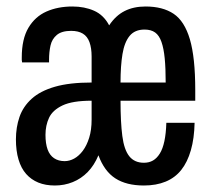

<svg xmlns="http://www.w3.org/2000/svg" viewBox="-20 -559 654 591"><path d="M149 12Q120 12 98 3Q76 -6 60.5 -23.5Q45 -41 37 -68Q29 -95 29 -130Q29 -167 40 -199Q51 -231 77.5 -255Q104 -279 149 -292Q194 -305 262 -305V-385Q262 -411 255.5 -429Q249 -447 235 -455.5Q221 -464 199 -464Q170 -464 155 -451.5Q140 -439 135.5 -419Q131 -399 131 -375V-367H48Q47 -371 47 -374.5Q47 -378 47 -382Q47 -439 67.5 -473.5Q88 -508 123 -523.5Q158 -539 203 -539Q240 -539 269.5 -526Q299 -513 316 -481Q336 -511 363.5 -525Q391 -539 428 -539Q481 -539 514.5 -516.5Q548 -494 564.5 -438Q581 -382 581 -282V-249H351Q351 -183 356.5 -140.5Q362 -98 378 -78Q394 -58 423 -58Q439 -58 451 -65Q463 -72 472 -86.5Q481 -101 486 -124.5Q491 -148 492 -181H579Q578 -133 567.5 -96.5Q557 -60 538 -36Q519 -12 490 0Q461 12 423 12Q369 12 335 -10Q301 -32 283 -81Q270 -50 250 -29.5Q230 -9 204 1.5Q178 12 149 12ZM179 -63Q194 -63 208.5 -71Q223 -79 235 -95Q247 -111 254.5 -135Q262 -159 262 -191V-249Q203 -249 172.5 -234.5Q142 -220 131 -196.5Q120 -173 120 -144Q120 -117 126.5 -99Q133 -81 146.5 -72Q160 -63 179 -63ZM351 -305H490Q490 -349 487 -379.5Q484 -410 477 -430Q470 -450 457.5 -459Q445 -468 425 -468Q395 -468 379 -448.5Q363 -429 357 -392.5Q351 -356 351 -305Z"/></svg>

Font: Archivo ExtraCondensed Medium
Style: Regular
Weight: 500
Width: 2
Designer: Hector Gatti
Foundry: Omnibus-Type
Version: Version 2.001